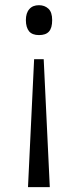

<svg xmlns="http://www.w3.org/2000/svg" viewBox="-20 -559 307 753"><path d="M89.8 174.8H175.3L151.4 -326.7H113.8ZM184.6 -480C184.6 -501 179.7 -515.6 169.9 -524.9C159.7 -534.2 147.5 -538.6 132.8 -538.6C116.7 -538.6 104 -533.7 95.2 -523.4C85.9 -513.2 81.5 -498.5 81.5 -480C81.5 -460.9 85.9 -446.3 94.2 -436C102.5 -426.3 115.7 -421.4 132.8 -421.4C168.5 -421.4 184.6 -439 184.6 -480Z"/></svg>

Font: Sahel Light
Style: Regular
Weight: 300
Foundry: Saber Rastikerdar (saber.rastikerdar@gmail.com)
Version: Version 3.4.0